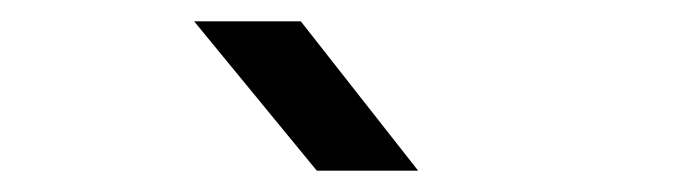

<svg xmlns="http://www.w3.org/2000/svg" viewBox="-20 -805 640 180"><path d="M277 -645 162 -785H262L372 -645Z"/></svg>

Font: JetBrains Mono NL
Style: Regular
Weight: 400
Monospace: yes
Designer: Philipp Nurullin, Konstantin Bulenkov
Foundry: JetBrains
Version: Version 2.305; ttfautohint (v1.8.4.7-5d5b)